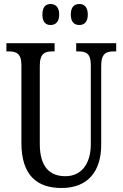

<svg xmlns="http://www.w3.org/2000/svg" viewBox="-20 -930 613 960"><path d="M377 -805C399 -805 419 -818 419 -857C419 -897 399 -910 377 -910C353 -910 334 -897 334 -857C334 -818 353 -805 377 -805ZM233 -805C255 -805 276 -818 276 -857C276 -897 255 -910 233 -910C210 -910 192 -897 192 -857C192 -818 210 -805 233 -805ZM288 10C419 10 486 -73 486 -206V-601C486 -664 512 -673 550 -673H561V-714H361V-673H371C409 -673 434 -664 434 -605V-208C434 -118 392 -49 307 -49C231 -49 179 -93 179 -210V-601C179 -664 205 -673 243 -673H253V-714H12V-673H23C60 -673 87 -664 87 -605V-216C87 -53 165 10 288 10Z"/></svg>

Font: Noto Serif Ethiopic XCn
Style: Regular
Weight: 400
Width: 2
Designer: Monotype Design Team
Foundry: Monotype Imaging Inc.
Version: Version 2.102